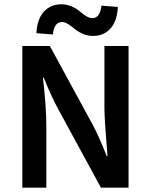

<svg xmlns="http://www.w3.org/2000/svg" viewBox="-20 -866 696 886"><path d="M83 0V-653.8H210L405.8 -293.9Q437.5 -235.8 472.2 -146H476.1Q461.9 -314.9 461.9 -368.2V-653.8H573.2V0H445.8L250 -359.9Q213.4 -427.2 182.1 -507.8H178.2Q193.8 -372.1 193.8 -286.1V0ZM409.2 -700.2Q384.3 -700.2 361.6 -710.2Q338.9 -720.2 325 -732.2Q311 -744.1 295.2 -754.2Q279.3 -764.2 266.1 -764.2Q229.5 -764.2 224.1 -707L147.9 -712.9Q151.4 -777.8 182.4 -812Q213.4 -846.2 263.2 -846.2Q288.1 -846.2 310.8 -836.2Q333.5 -826.2 347.2 -814.2Q360.8 -802.2 376.7 -792.2Q392.6 -782.2 405.8 -782.2Q441.4 -782.2 448.2 -839.8L523.9 -834Q520.5 -768.6 489.7 -734.4Q459 -700.2 409.2 -700.2Z"/></svg>

Font: Source Sans 3 Semibold
Style: Regular
Weight: 600
Designer: Paul D. Hunt
Foundry: Adobe
Version: Version 3.052;hotconv 1.1.0;makeotfexe 2.6.0